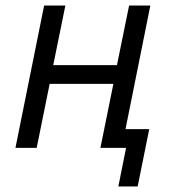

<svg xmlns="http://www.w3.org/2000/svg" viewBox="-20 -536 618 696"><path d="M409 140H479L521 -68H435L525 -516H448L404 -300H173L217 -516H140L36 0H113L160 -232H391L344 0H437Z"/></svg>

Font: Braiins Sans
Style: Italic
Weight: 400
Italic angle: -11.31°
Designer: Mike Abbink, Paul van der Laan, Pieter van Rosmalen, Jiri Chlebus, Lubos Buracinsky
Foundry: Bold Monday, Sudetype
Version: Version 1.000;hotconv 1.0.109;makeotfexe 2.5.65596